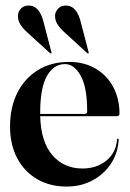

<svg xmlns="http://www.w3.org/2000/svg" viewBox="-20 -677 477 707"><path d="M420 -258.5Q420 -249 408.5 -249H128Q131 -152.5 173.8 -104.5Q216.5 -56.5 284 -56.5Q335.5 -56.5 371.2 -85.2Q407 -114 411 -163Q411.5 -166.5 414 -166.5Q417.5 -166.5 417 -162Q414 -112.5 388.2 -73.8Q362.5 -35 320.2 -12.5Q278 10 225.5 10Q163.5 10 116.5 -17.5Q69.5 -45 43.2 -94.8Q17 -144.5 17 -211Q17 -282 44 -335.5Q71 -389 119.8 -419Q168.5 -449 234 -449Q290.5 -449 332.2 -424.2Q374 -399.5 397 -356.5Q420 -313.5 420 -258.5ZM128 -262.5Q128 -260 128 -257.5H292.5Q301 -257.5 301 -267Q301 -356 277 -398.5Q253 -441 219.5 -441Q177.5 -441 152.8 -397.2Q128 -353.5 128 -262.5ZM277.5 -595.5 306 -486Q307.5 -482 306 -480.5Q303.5 -479 300.5 -482L218 -557.5Q202.5 -571 192 -586.8Q181.5 -602.5 183 -623Q184.5 -635.5 195.5 -646.8Q206.5 -658 227 -656.5Q263.5 -653 277.5 -595.5ZM140.5 -595.5 169 -486Q170.5 -482.5 169 -480.5Q166.5 -479 163.5 -482L80.5 -557.5Q65.5 -571 55 -586.8Q44.5 -602.5 46.5 -623Q47.5 -635.5 58.5 -646.8Q69.5 -658 90.5 -656.5Q126.5 -652.5 140.5 -595.5Z"/></svg>

Font: Fraunces 144pt S000 SemiBold
Style: Regular
Weight: 600
Version: Version 1.000; ttfautohint (v1.8.3)